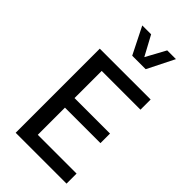

<svg xmlns="http://www.w3.org/2000/svg" viewBox="-288 -1032 1108 1108"><g transform="rotate(45 266.0 -477.5)"><path d="M502.9 -82V0H87.9V-686.5H502.9V-603.5H186.5V-381.8H476.1V-303.7H186.5V-82ZM166.5 -954.6H238.8L304.2 -833.5L370.1 -954.6H441.4L358.9 -790H249Z"/></g></svg>

Font: Estedad-FD Medium
Style: Regular
Weight: 500
Designer: Amin Abedi
Version: Version 7.3